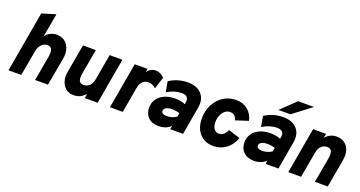

<svg xmlns="http://www.w3.org/2000/svg" viewBox="-42 -1364 3760 2008"><g transform="rotate(20 1838.0 -360.0)"><path d="M63 0 181 -676 334 -722 287 -461Q308 -489.5 341.5 -506.2Q375 -523 411 -523Q465.5 -523 502.2 -495.2Q539 -467.5 554 -418Q569 -368.5 557 -304L502 0H359L408 -275Q418.5 -333.5 405.5 -360.2Q392.5 -387 355 -387Q320 -387 292.2 -359Q264.5 -331 257 -289L205 0Z M787 12Q738.5 12 704 -15.5Q669.5 -43 654.8 -90Q640 -137 650 -195L706 -511H849L800 -234Q790 -178 802.5 -151Q815 -124 850 -124Q888.5 -124 916 -149.5Q943.5 -175 951 -217L1003 -511H1145L1055 0H913L920 -48Q889.5 -16 859 -2Q828.5 12 787 12Z M1192 0 1282 -511H1425L1417 -469Q1429 -493 1456 -509Q1483 -525 1513 -525Q1565.5 -525 1609 -480L1567 -348Q1550.5 -364 1527.5 -373.5Q1504.5 -383 1482 -383Q1456 -383 1436 -371.2Q1416 -359.5 1402.8 -337.5Q1389.5 -315.5 1384 -284L1335 0Z M1738 12Q1661 12 1619.5 -29Q1578 -70 1578 -136Q1578 -191 1606.5 -232.2Q1635 -273.5 1686 -296.2Q1737 -319 1805 -319Q1836 -319 1867.8 -313Q1899.5 -307 1916 -297L1919 -312Q1927.5 -354 1909.5 -375Q1891.5 -396 1848 -396Q1809 -396 1768 -383.5Q1727 -371 1687 -346L1666 -462Q1714 -493 1765 -508Q1816 -523 1873 -523Q1939.5 -523 1985.2 -497Q2031 -471 2051.2 -424.2Q2071.5 -377.5 2061 -316L2006 0H1863L1870 -40Q1850.5 -17 1813.8 -2.5Q1777 12 1738 12ZM1780 -116Q1808.5 -116 1837.2 -124Q1866 -132 1889 -149L1896 -189Q1882 -194.5 1859.5 -198.8Q1837 -203 1810 -203Q1782 -203 1762 -196.8Q1742 -190.5 1731.5 -179.2Q1721 -168 1721 -153Q1721 -135 1736.8 -125.5Q1752.5 -116 1780 -116Z M2345 12Q2249 12 2192 -50.8Q2135 -113.5 2135 -220Q2135 -306.5 2171 -375Q2207 -443.5 2269.2 -483.2Q2331.5 -523 2410 -523Q2485 -523 2538.5 -479.5Q2592 -436 2607 -363L2466 -318Q2459.5 -350.5 2440.2 -366.8Q2421 -383 2391 -383Q2360.5 -383 2335.5 -362.8Q2310.5 -342.5 2295.8 -308.5Q2281 -274.5 2281 -233Q2281 -186.5 2301 -157.8Q2321 -129 2353 -129Q2383 -129 2406.8 -148.2Q2430.5 -167.5 2444 -202L2575 -160Q2549 -81.5 2486.8 -34.8Q2424.5 12 2345 12Z M2799 12Q2722 12 2680.5 -29Q2639 -70 2639 -136Q2639 -191 2667.5 -232.2Q2696 -273.5 2747 -296.2Q2798 -319 2866 -319Q2897 -319 2928.8 -313Q2960.5 -307 2977 -297L2980 -312Q2988.5 -354 2970.5 -375Q2952.5 -396 2909 -396Q2870 -396 2829 -383.5Q2788 -371 2748 -346L2727 -462Q2775 -493 2826 -508Q2877 -523 2934 -523Q3000.5 -523 3046.2 -497Q3092 -471 3112.2 -424.2Q3132.5 -377.5 3122 -316L3067 0H2924L2931 -40Q2911.5 -17 2874.8 -2.5Q2838 12 2799 12ZM2841 -116Q2869.5 -116 2898.2 -124Q2927 -132 2950 -149L2957 -189Q2943 -194.5 2920.5 -198.8Q2898 -203 2871 -203Q2843 -203 2823 -196.8Q2803 -190.5 2792.5 -179.2Q2782 -168 2782 -153Q2782 -135 2797.8 -125.5Q2813.5 -116 2841 -116ZM2857 -576 3020 -732H3196L2991 -576Z M3177 0 3267 -511H3411L3402 -462Q3424 -491.5 3456.5 -507.2Q3489 -523 3525 -523Q3579.5 -523 3616.2 -496.2Q3653 -469.5 3667.8 -421.5Q3682.5 -373.5 3671 -310L3616 0H3473L3522 -276Q3532.5 -334 3519.5 -360.5Q3506.5 -387 3469 -387Q3432.5 -387 3406 -361Q3379.5 -335 3371 -290L3319 0Z"/></g></svg>

Font: Overpass Black
Style: Italic
Weight: 900
Italic angle: -10°
Designer: Delve Withrington, Dave Bailey, Thomas Jockin
Foundry: Delve Fonts LLC
Version: Version 4.000